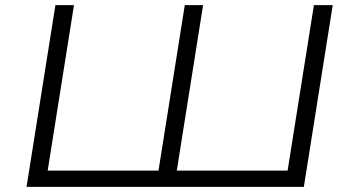

<svg xmlns="http://www.w3.org/2000/svg" viewBox="-20 -725 1359 745"><path d="M83 0 195 -705H267L165 -63H595L697 -705H768L666 -63H1096L1198 -705H1271L1159 0Z"/></svg>

Font: Nunito Sans 10pt Expanded Light
Style: Italic
Weight: 300
Width: 7
Italic angle: -9°
Designer: Vernon Adams
Foundry: Vernon Adams
Version: Version 3.101;gftools[0.9.27]